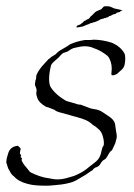

<svg xmlns="http://www.w3.org/2000/svg" viewBox="-31 -581 427 610"><path d="M117 9Q101 9 85.5 8Q70 7 56 3Q28 -4 13 -21Q9 -23 4 -30Q2 -34 -0.5 -38Q-3 -42 -5 -46Q-7 -51 -8 -55.5Q-9 -60 -11 -64Q-11 -69 -10.5 -72.5Q-10 -76 -9 -80Q-7 -88 -4.5 -95.5Q-2 -103 2 -107Q9 -116 26 -118L32 -112Q36 -109 34 -104Q33 -103 33 -100Q33 -97 32 -95Q34 -91 34 -90Q36 -90 36 -87Q36 -86 35 -84V-81Q36 -80 37 -80L38 -79Q40 -77 38 -75V-70Q39 -69 40 -67Q41 -65 42 -63Q44 -60 46 -57Q48 -54 51 -51Q54 -48 56 -45Q58 -42 60 -40Q64 -34 67 -33Q81 -26 96 -21Q111 -16 128 -14Q140 -11 151 -11Q165 -11 178 -14.5Q191 -18 204 -22Q214 -26 224.5 -31.5Q235 -37 244 -44Q249 -48 255 -53Q261 -58 268 -63Q283 -74 287 -86Q289 -90 290 -95Q291 -100 292 -104Q294 -114 298 -118Q299 -121 299 -127Q299 -138 295 -150Q292 -161 284 -169Q276 -177 263 -185Q254 -194 241.5 -199.5Q229 -205 213 -209L159 -224Q151 -226 146 -229Q142 -233 132 -236Q130 -237 127 -238Q124 -239 122 -240Q120 -240 117.5 -241Q115 -242 113 -243Q91 -256 87 -272Q83 -282 85 -291Q86 -295 84 -301Q83 -303 82 -306Q81 -309 80 -311Q80 -317 81 -320Q81 -325 83 -329Q84 -332 84 -336Q84 -340 85 -343Q89 -352 93.5 -358.5Q98 -365 102 -370L123 -393Q126 -394 132 -400Q137 -403 140 -405Q143 -407 145 -408Q154 -417 157 -419Q165 -424 174 -429Q183 -434 193 -441Q215 -450 234 -453Q238 -454 242 -454Q246 -454 250 -454H255Q262 -454 265 -455Q294 -455 325 -445Q352 -433 364 -412Q367 -406 367 -396Q367 -386 365 -376Q363 -366 355 -359L347 -352Q342 -346 336 -344Q330 -341 326 -342Q322 -342 323 -348Q323 -352 323.5 -355.5Q324 -359 324 -363Q324 -375 321 -384Q316 -399 310 -404Q300 -412 289.5 -418Q279 -424 267 -428Q254 -434 239 -434Q232 -434 225.5 -433Q219 -432 211 -430Q203 -429 196.5 -425.5Q190 -422 185 -418Q183 -417 180 -416Q177 -415 174 -414Q169 -413 163 -407Q160 -403 156 -399Q152 -395 147 -391Q142 -387 137.5 -382.5Q133 -378 131 -373Q125 -348 125 -331Q125 -315 129 -306Q144 -281 178 -261Q180 -260 185.5 -258.5Q191 -257 198 -255L218 -249Q223 -249 225 -248.5Q227 -248 229 -247Q230 -247 240 -243L253 -238Q258 -236 264 -235Q270 -234 276 -233Q288 -230 299 -222Q303 -219 309.5 -215Q316 -211 322 -206Q334 -196 335 -184Q336 -176 337 -169.5Q338 -163 339 -157Q340 -154 340 -148Q340 -141 337 -133Q336 -126 332 -119Q330 -115 328.5 -111.5Q327 -108 325 -104Q322 -101 319 -99Q317 -96 315 -93Q313 -90 312 -88Q310 -83 308 -82Q308 -80 304 -76Q303 -75 302 -75Q301 -75 300 -73Q298 -73 295 -70Q291 -66 289 -62Q287 -58 283 -54Q279 -52 277 -50Q275 -50 273 -49Q271 -48 269 -47L265 -43Q263 -39 259 -38L240 -25L216 -11Q205 -4 192 -0.5Q179 3 165 5Q153 6 140.5 7.5Q128 9 117 9ZM212 -494Q212 -500 218 -501Q225 -503 227 -506Q232 -509 233.5 -511Q235 -513 236 -514Q239 -515 239.5 -515.5Q240 -516 241 -516Q243 -518 246.5 -519.5Q250 -521 252 -522Q254 -525 256 -527.5Q258 -530 260 -531L271 -542Q274 -545 282 -548Q290 -551 291 -552Q296 -557 298 -559.5Q300 -562 311 -561H312Q317 -561 321.5 -559Q326 -557 330 -555Q336 -553 340 -552.5Q344 -552 347 -551Q353 -550 356 -548Q360 -546 356 -546Q355 -548 353 -546Q349 -542 346 -542L341 -541Q340 -541 339 -539.5Q338 -538 336 -537L328 -535L319 -530Q316 -530 316 -530L313 -527Q309 -525 306 -525Q305 -525 305 -524.5Q305 -524 303 -523Q302 -525 300 -523Q299 -522 298 -522Q297 -522 297 -522Q294 -521 291.5 -520.5Q289 -520 287 -519Q286 -518 283.5 -516.5Q281 -515 271 -511Q267 -511 261 -508Q257 -508 254 -506Q251 -504 247 -503Q243 -502 239.5 -500Q236 -498 232 -497Q219 -494 214 -494Z"/></svg>

Font: Estonia
Style: Regular
Weight: 400
Designer: Robert E. Leuschke
Foundry: Robert E. Leuschke
Version: Version 1.014; ttfautohint (v1.8.3)